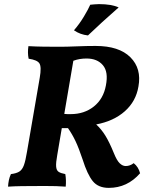

<svg xmlns="http://www.w3.org/2000/svg" viewBox="-20 -903 741 932"><path d="M444 -680Q558 -680 613 -625Q668 -570 652 -483Q640 -411 586 -363Q532 -315 447 -299Q472 -276 491.5 -244.5Q511 -213 533 -159Q547 -124 561 -110.5Q575 -97 590 -97Q611 -97 629 -111Q652 -93 660 -62Q598 9 508 9Q457 9 430.5 -23.5Q404 -56 381 -129Q363 -183 347 -217Q331 -251 310 -281Q295 -281 280 -281L258 -151Q251 -113 252.5 -94.5Q254 -76 264.5 -69Q275 -62 297 -58Q302 -29 299 3Q272 1 252 0.5Q232 0 212.5 0Q193 0 165 0Q120 0 85.5 0.5Q51 1 19 3Q20 -13 23 -28Q26 -43 33 -58Q59 -61 73.5 -70Q88 -79 96 -101Q104 -123 111 -166L173 -526Q182 -578 171.5 -595Q161 -612 119 -618Q113 -647 118 -679Q154 -677 191 -676.5Q228 -676 270 -676Q303 -676 352 -678Q401 -680 444 -680ZM400 -619Q384 -619 368 -616.5Q352 -614 336 -608L292 -350Q301 -349 308.5 -349Q316 -349 323 -349Q389 -349 435.5 -386Q482 -423 494 -488Q507 -554 479.5 -586.5Q452 -619 400 -619ZM407 -731Q369 -735 339 -756Q366 -787 387.5 -823Q409 -859 418 -880Q429 -881 440 -882Q451 -883 461 -883Q521 -883 556 -867Q515 -831 476 -795.5Q437 -760 407 -731Z"/></svg>

Font: Vollkorn
Style: Bold Italic
Weight: 700
Italic angle: -11°
Designer: Friedrich Althausen
Foundry: Friedrich Althausen
Version: Version 5.000; ttfautohint (v1.8.3)